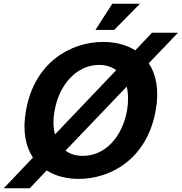

<svg xmlns="http://www.w3.org/2000/svg" viewBox="-104 -940 971 1026"><path d="M-84 66H55L145 -29C195 2 255 16 317 16C487 16 682 -90 728 -350C748 -460 730 -543 691 -602L847 -765H708L619 -671C569 -702 509 -716 447 -716C277 -716 81 -610 35 -350C15 -239 33 -157 72 -98ZM188 -350C213 -490 307 -593 425 -593C462 -593 493 -583 517 -565L190 -222C180 -258 179 -302 188 -350ZM246 -135 573 -477C582 -441 583 -398 575 -350C550 -210 459 -107 339 -107C302 -107 271 -117 246 -135ZM406 -780H506L644 -920H496Z"/></svg>

Font: Uncut Sans
Style: Bold Italic
Weight: 700
Italic angle: -10°
Designer: Kasper Nordkvist
Foundry: Uncut Type
Version: Version 1.111;FEAKit 1.0